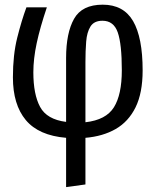

<svg xmlns="http://www.w3.org/2000/svg" viewBox="-20 -571 655 809"><path d="M412.8 -551.3Q500.5 -551.3 540.8 -482.1Q581 -412.8 581 -274.4Q581 -179.5 551.3 -119Q521.5 -58.5 467.4 -27.4Q413.3 3.6 340 9.7V206.2L258.5 217.4V9.7Q143.1 0 88.7 -65.1Q34.4 -130.3 34.4 -245.1Q34.4 -339.5 52.6 -412.1Q70.8 -484.6 91.3 -540H177.4Q148.7 -454.9 134.6 -389Q120.5 -323.1 120.5 -266.2Q120.5 -173.3 149 -120.5Q177.4 -67.7 258.5 -57.4V-326.7Q258.5 -432.3 292.1 -491.8Q325.6 -551.3 412.8 -551.3ZM411.8 -483.6Q376.4 -483.6 361.3 -459.5Q346.2 -435.4 343.1 -395.6Q340 -355.9 340 -309.2V-55.9Q426.7 -65.6 460 -119Q493.3 -172.3 493.3 -274.9Q493.3 -385.1 476.2 -434.4Q459 -483.6 411.8 -483.6Z"/></svg>

Font: FiraCode Nerd Font
Style: Regular
Weight: 400
Designer: Carrois Corporate, Edenspiekermann AG, Nikita Prokopov
Foundry: Carrois Corporate, Edenspiekermann AG, Nikita Prokopov
Version: Version 6.002;Nerd Fonts 2.1.0